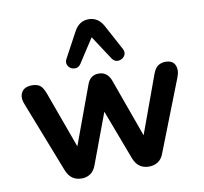

<svg xmlns="http://www.w3.org/2000/svg" viewBox="-85 -866 1024 966"><g transform="rotate(-10 427.5 -383.5)"><path d="M572 -599Q581 -583 576 -569.5Q571 -556 558.5 -549Q546 -542 532 -544Q518 -546 508 -561L428 -683L349 -561Q339 -546 324.5 -544Q310 -542 298 -549Q286 -556 281 -569.5Q276 -583 285 -599L354 -727Q380 -775 428 -775Q477 -775 503 -727ZM256 8Q201 8 179 -46L37 -410Q22 -447 36.5 -472Q51 -497 91 -497Q115 -497 130 -486.5Q145 -476 157 -444L262 -155L372 -454Q388 -497 431 -497Q473 -497 491 -454L600 -152L708 -448Q719 -477 735.5 -487Q752 -497 771 -497Q809 -497 820.5 -470.5Q832 -444 818 -409L676 -46Q666 -18 646 -5Q626 8 600 8Q545 8 523 -46L426 -303L331 -48Q321 -19 301.5 -5.5Q282 8 256 8Z"/></g></svg>

Font: Chiron GoRound TC SB
Style: Regular
Weight: 500
Designer: Ryoko NISHIZUKA 西塚涼子 (kana, bopomofo & ideographs); Paul D. Hunt (Latin, Greek & Cyrillic); Sandoll Communications 산돌커뮤니
Foundry: Adobe
Version: Version 1.000;hotconv 1.1.1;makeotfexe 2.6.0